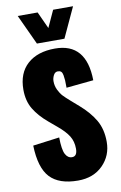

<svg xmlns="http://www.w3.org/2000/svg" viewBox="-113 -1123 751 1196"><g transform="rotate(-10 263.0 -524.5)"><path d="M176 -872 88 -1062H214L263 -955L312 -1062H438L350 -872ZM281 13Q161 13 104 -48Q47 -109 43 -250L211 -272Q212 -195 227 -166Q242 -137 269 -137Q302 -137 302 -185Q302 -231 280.5 -265.5Q259 -300 212 -339L161 -382Q105 -429 74 -480.5Q43 -532 43 -603Q43 -708 106.5 -765Q170 -822 281 -822Q479 -822 482 -586L310 -569Q310 -601 309 -616.5Q308 -632 305 -649Q302 -666 294.5 -672.5Q287 -679 274 -679Q256 -679 246.5 -660.5Q237 -642 237 -623Q237 -593 249.5 -567.5Q262 -542 277 -526Q292 -510 323 -483L370 -442Q431 -389 464.5 -331.5Q498 -274 498 -194Q498 -107 438.5 -47Q379 13 281 13Z"/></g></svg>

Font: Oswald Heavy
Style: Regular
Weight: 400
Designer: Vernon Adams
Foundry: Vernon Adams
Version: Version 4.101